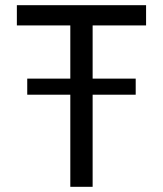

<svg xmlns="http://www.w3.org/2000/svg" viewBox="-20 -720 628 740"><path d="M543 -700V-622H337V-417H503V-355H337V0H251V-355H85V-417H251V-622H45V-700Z"/></svg>

Font: Lopes Sans
Style: Regular
Weight: 400
Designer: Gabriel Lam, Diego Maldonado
Foundry: TypeRant, Foresti Design
Version: Version 4.000